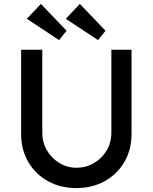

<svg xmlns="http://www.w3.org/2000/svg" viewBox="-20 -955 780 981"><path d="M370 6Q289 6 225 -29.5Q161 -65 124.5 -127.5Q88 -190 88 -269V-701H196V-278Q196 -227 220 -186.5Q244 -146 283.5 -122Q323 -98 370 -98Q420 -98 460.5 -122Q501 -146 525 -186.5Q549 -227 549 -278V-701H652V-269Q652 -190 615.5 -127.5Q579 -65 515 -29.5Q451 6 370 6ZM481 -750 316 -859 388 -935 519 -798ZM282 -750 117 -859 189 -935 320 -798Z"/></svg>

Font: Lexend Medium
Style: Regular
Weight: 500
Designer: Bonnie Shaver-Troup, Thomas Jockin
Foundry: Lexend
Version: Version 1.005